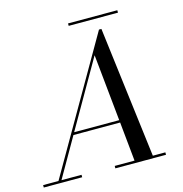

<svg xmlns="http://www.w3.org/2000/svg" viewBox="-165 -952 1011 1062"><g transform="rotate(-15 340.0 -421.0)"><path d="M319.6 -842H601.8V-828.1H319.6ZM-44.9 -13.9H43L476.1 -764.9H490L583.3 -13.9H655V0H365V-13.9H478.5L456.1 -238H188.7L60.1 -13.9H175V0H-44.9ZM416 -634 196.5 -252H454.6Z"/></g></svg>

Font: Bodoni* 16
Style: Italic
Weight: 400
Italic angle: -13°
Version: Version 2.000